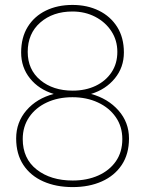

<svg xmlns="http://www.w3.org/2000/svg" viewBox="-20 -741 588 771"><path d="M272 10.3Q205.1 10.3 153.8 -12.5Q102.5 -35.2 73.7 -78.9Q44.9 -122.6 44.9 -185.1Q44.9 -250 86.2 -297.9Q127.4 -345.7 195.8 -363.8Q136.2 -381.8 100.6 -426Q64.9 -470.2 64.9 -530.3Q64.9 -590.3 91.3 -633.1Q117.7 -675.8 164.3 -698.5Q210.9 -721.2 271 -721.2Q330.6 -721.2 377.2 -698.2Q423.8 -675.3 450.7 -632.6Q477.5 -589.8 477.5 -530.3Q477.5 -470.7 441.2 -426.3Q404.8 -381.8 345.7 -363.8Q413.6 -345.2 455.8 -297.4Q498 -249.5 498 -185.1Q498 -122.6 469 -78.9Q439.9 -35.2 388.9 -12.5Q337.9 10.3 272 10.3ZM272 -377Q323.2 -377 363.8 -396.2Q404.3 -415.5 427.7 -450.4Q451.2 -485.4 451.2 -532.7Q451.2 -579.1 427.2 -615.7Q403.3 -652.3 362.3 -673.6Q321.3 -694.8 271 -694.8Q192.4 -694.8 141.8 -650.6Q91.3 -606.4 91.3 -532.7Q91.3 -461.4 142.1 -419.2Q192.9 -377 272 -377ZM272 -16.1Q329.1 -16.1 374.3 -36.1Q419.4 -56.2 445.3 -93.3Q471.2 -130.4 471.2 -182.6Q471.2 -232.9 444.8 -270.8Q418.5 -308.6 373 -329.6Q327.6 -350.6 271 -350.6Q213.4 -350.6 168.2 -329.6Q123 -308.6 97.2 -270.8Q71.3 -232.9 71.3 -182.6Q71.3 -104 127.4 -60.1Q183.6 -16.1 272 -16.1Z"/></svg>

Font: Roboto Slab Thin
Style: Regular
Weight: 100
Designer: Google
Version: Version 2.000; ttfautohint (v1.8.1.43-b0c9)